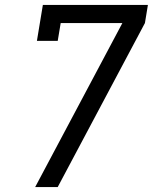

<svg xmlns="http://www.w3.org/2000/svg" viewBox="-20 -755 640 775"><path d="M122 0 474 -662H225L213 -590H129L153 -735H577L565 -662L213 0Z"/></svg>

Font: Zed Sans Extended
Style: Italic
Weight: 400
Width: 7
Italic angle: -9°
Designer: Belleve Invis
Foundry: Belleve Invis
Version: Version 1.0.0; ttfautohint (v1.8.4)